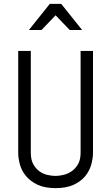

<svg xmlns="http://www.w3.org/2000/svg" viewBox="-20 -964 574 991"><path d="M267 -56Q284 -56 306.5 -61Q329 -66 349 -79.5Q369 -93 382.5 -116Q396 -139 396 -176V-701H460V-176Q460 -147 451 -114.5Q442 -82 420 -55Q398 -28 360.5 -10.5Q323 7 267 7Q211 7 174 -10.5Q137 -28 114.5 -55Q92 -82 83 -114.5Q74 -147 74 -176V-701H139V-176Q139 -139 152 -116Q165 -93 184 -79.5Q203 -66 225.5 -61Q248 -56 267 -56ZM340 -809 267 -885 194 -809H129L237 -944H296L404 -809Z"/></svg>

Font: Marvel
Style: Bold
Weight: 700
Designer: Carolina Trebol
Foundry: Carolina Trebol
Version: Version 1.001